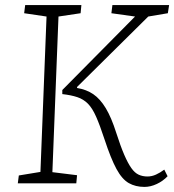

<svg xmlns="http://www.w3.org/2000/svg" viewBox="-20 -721 685 755"><path d="M548 14Q513 14 486.5 -1Q460 -16 438 -56.5Q416 -97 391 -173Q373 -228 358 -262Q343 -296 325.5 -313.5Q308 -331 284 -339Q260 -347 225 -351V-367L511 -656L418 -669L422 -701H645L640 -669L563 -656L283 -379V-375Q320 -369 347 -350.5Q374 -332 396 -295.5Q418 -259 437 -199Q454 -146 468.5 -112.5Q483 -79 496.5 -60Q510 -41 525.5 -34Q541 -27 560 -27Q577 -27 593.5 -34.5Q610 -42 626 -54L639 -28Q621 -9 596.5 2.5Q572 14 548 14ZM50 0 54 -31 139 -45 163 -656 75 -669 79 -701H300L297 -669L210 -656L186 -44L283 -32L280 0Z"/></svg>

Font: Literata ExtraLight
Style: Italic
Weight: 250
Italic angle: -2°
Designer: Latin by Veronika Burian and Jose Scaglione. Greek by Irene Vlachou. Cyrillic by Vera Evstafieva
Foundry: TypeTogether
Version: Version 3.002